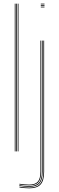

<svg xmlns="http://www.w3.org/2000/svg" viewBox="-20 -820 321 1040"><path d="M76 0V-800H80V0ZM60 0V-800H64V0ZM68 0V-800H72V0ZM201 -796V-800H221V-796ZM201 -788V-792H221V-788ZM201 -780V-784H221V-780ZM138 200Q127 200 110 198.6Q93 197.2 85 195V191Q93.5 193.2 110.1 194.6Q126.8 196 138 196Q179.2 196 197.1 176Q215 156 215 110V-600H219V110Q219 158.2 200.1 179.1Q181.2 200 138 200ZM138 192Q126.5 192 110.2 190.6Q94 189.2 85 187.2V183.2Q93.8 185 109.6 186.5Q125.5 188 138 188Q175 188 191 169.9Q207 151.8 207 110V-600H211V110Q211 153.8 194.1 172.9Q177.2 192 138 192ZM138 184Q126 184 109.8 182.6Q93.5 181.2 85 179.5V175.5Q93.8 177.2 110 178.6Q126.2 180 138 180Q170.8 180 184.9 163.8Q199 147.5 199 110V-600H203V110Q203 149.5 188 166.8Q173 184 138 184Z"/></svg>

Font: Big Shoulders Inline Display Thin
Style: Regular
Weight: 100
Designer: Patric King
Foundry: XO Type Co
Version: Version 1.000